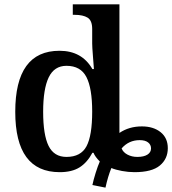

<svg xmlns="http://www.w3.org/2000/svg" viewBox="-20 -780 790 881"><path d="M404 69Q409 45 419 13Q429 -19 438 -39Q416 -61 409 -79H404Q380 -34 345 -12Q310 10 254 10Q50 10 50 -267Q50 -547 253 -547Q356 -547 404 -463H411Q410 -478 406.5 -521.5Q403 -565 403 -580V-647Q403 -686 382 -699Q361 -712 322 -712H314V-760H528V-170Q572 -200 631 -200Q684 -200 717 -173.5Q750 -147 750 -100Q750 -51 713.5 -20.5Q677 10 597 10Q569 10 539.5 4.5Q510 -1 491 -9Q475 30 464 81ZM403 -268Q403 -375 376.5 -426.5Q350 -478 285 -478Q229 -478 203.5 -425Q178 -372 178 -267Q178 -161 203 -110.5Q228 -60 285 -60Q351 -60 377 -109Q403 -158 403 -268ZM673 -99Q673 -116 659.5 -126.5Q646 -137 621 -137Q571 -137 538 -99Q545 -81 565 -70.5Q585 -60 610 -60Q640 -60 656.5 -70.5Q673 -81 673 -99Z"/></svg>

Font: Noto Serif SemiBold
Style: Regular
Weight: 600
Designer: Monotype Design Team
Foundry: Monotype Imaging Inc.
Version: Version 1.001